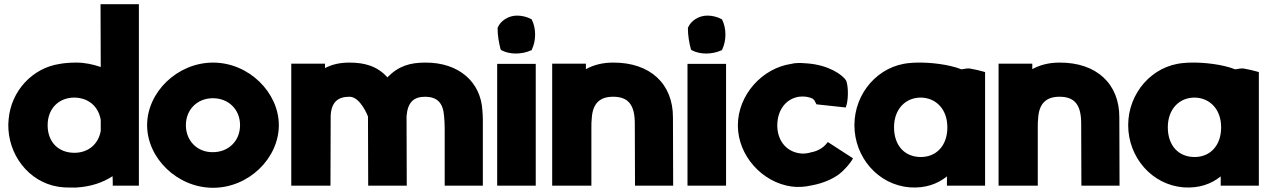

<svg xmlns="http://www.w3.org/2000/svg" viewBox="-20 -881 6020 911"><path d="M20 -267C29 -124 137 -1 283 8C302 9 321 9 338 9H339C412 5 468 -15 514 -45C515 -34 515 -14 515 -10V0H639V-861H457L458 -563C421 -576 381 -584 343 -584C313 -584 287 -582 265 -578C132 -559 32 -447 21 -315C19 -299 19 -283 20 -267ZM206 -287C206 -367 260 -418 333 -418C399 -417 447 -377 458 -312V-260C447 -197 399 -156 333 -156C257 -156 206 -207 206 -287Z M678 -287C678 -131 821 10 991 10C1161 10 1303 -131 1303 -287C1303 -442 1161 -584 991 -584C822 -584 678 -444 678 -287ZM862 -287C862 -362 917 -415 990 -415C1064 -415 1119 -362 1119 -287C1119 -212 1064 -159 990 -159C917 -158 862 -212 862 -287Z M1362 0H1548L1549 -332C1552 -395 1582 -422 1638 -422C1691 -422 1726 -328 1726 -328L1727 0H1910L1909 -329C1914 -395 1942 -422 1998 -422C2054 -421 2082 -394 2087 -331C2089 -310 2090 -290 2090 -267V0H2271V-312C2271 -327 2270 -342 2269 -355C2262 -493 2156 -585 1998 -584C1927 -584 1872 -569 1818 -514C1770 -568 1709 -584 1638 -584C1591 -584 1555 -575 1522 -558V-579H1362Z M2339 0H2522V-578H2339ZM2341 -747C2341 -712 2347 -678 2355 -648L2357 -644L2361 -642C2380 -632 2403 -627 2427 -627C2452 -627 2478 -632 2499 -642L2503 -643L2504 -647C2514 -668 2519 -692 2519 -717C2519 -742 2514 -766 2504 -786L2503 -789L2499 -791C2480 -801 2457 -807 2433 -807C2392 -807 2355 -782 2342 -751L2341 -749Z M2600 0H2786V-273C2786 -291 2786 -308 2788 -322V-323C2793 -391 2827 -422 2889 -422C2960 -422 2992 -385 2992 -295L2993 0H3174L3173 -323C3174 -483 3065 -585 2889 -584C2839 -584 2797 -573 2760 -553V-579H2600Z M3242 0H3425V-578H3242ZM3244 -747C3244 -712 3250 -678 3258 -648L3260 -644L3264 -642C3283 -632 3306 -627 3330 -627C3355 -627 3381 -632 3402 -642L3406 -643L3407 -647C3417 -668 3422 -692 3422 -717C3422 -742 3417 -766 3407 -786L3406 -789L3402 -791C3383 -801 3360 -807 3336 -807C3295 -807 3258 -782 3245 -751L3244 -749Z M3481 -286C3481 -142 3597 -15 3736 4C3766 8 3799 6 3829 -1C3893 -12 3946 -39 3975 -66C3997 -87 4013 -106 4023 -122L4027 -130L3908 -207L3902 -200C3889 -183 3863 -165 3832 -159H3831C3812 -153 3791 -150 3771 -154C3711 -164 3668 -213 3668 -287C3669 -361 3710 -412 3770 -422C3796 -425 3816 -422 3836 -413L3844 -405L3854 -386L3993 -371L3995 -378C4004 -402 4007 -461 3996 -496L3995 -497V-498C3978 -527 3911 -572 3813 -580C3793 -582 3771 -583 3751 -581H3750L3735 -578C3596 -558 3481 -430 3481 -286Z M4034 -287C4034 -136 4145 -4 4297 8C4371 13 4428 -8 4473 -44V0H4654V-539L4647 -541C4627 -547 4604 -552 4581 -556H4580C4569 -557 4560 -555 4542 -552C4481 -576 4394 -585 4335 -584C4321 -584 4308 -583 4297 -582C4146 -570 4034 -438 4034 -287ZM4222 -277C4222 -363 4276 -418 4349 -418C4421 -417 4475 -363 4475 -277V-274C4474 -190 4423 -136 4349 -136C4273 -136 4222 -190 4222 -277Z M4718 0H4904V-273C4904 -291 4904 -308 4906 -322V-323C4911 -391 4945 -422 5007 -422C5078 -422 5110 -385 5110 -295L5111 0H5292L5291 -323C5292 -483 5183 -585 5007 -584C4957 -584 4915 -573 4878 -553V-579H4718Z M5333 -287C5333 -136 5444 -4 5596 8C5670 13 5727 -8 5772 -44V0H5953V-539L5946 -541C5926 -547 5903 -552 5880 -556H5879C5868 -557 5859 -555 5841 -552C5780 -576 5693 -585 5634 -584C5620 -584 5607 -583 5596 -582C5445 -570 5333 -438 5333 -287ZM5521 -277C5521 -363 5575 -418 5648 -418C5720 -417 5774 -363 5774 -277V-274C5773 -190 5722 -136 5648 -136C5572 -136 5521 -190 5521 -277Z"/></svg>

Font: Rabbid Highway Sign IV
Style: Blk
Weight: 400
Foundry: Cannot Into Space Fonts
Version: Version 0.277